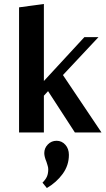

<svg xmlns="http://www.w3.org/2000/svg" viewBox="-20 -667 536 967"><path d="M357 0 222 -208 201 -185V0H76V-630L201 -647V-259L405 -480H476L297 -289L491 0ZM327 113Q327 166 295.5 209Q264 252 216 280L194 253Q210 237 216.5 222Q223 207 223 185Q223 176 219 164Q215 152 214 148Q203 122 203 104Q203 79 221 60.5Q239 42 265 42Q291 42 309 62Q327 82 327 113Z"/></svg>

Font: Arya
Style: Bold
Weight: 700
Designer: Eduardo Rodriguez Tunni, Modular Infotech
Foundry: Eduardo Rodriguez Tunni, Modular Infotech
Version: Version 1.002